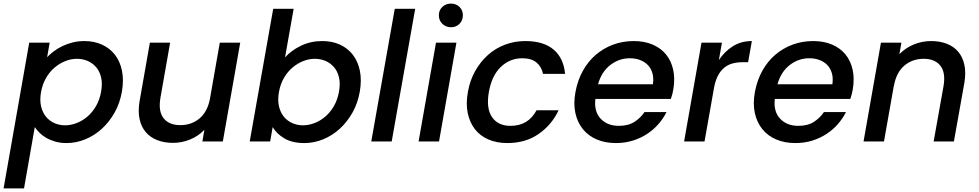

<svg xmlns="http://www.w3.org/2000/svg" viewBox="-43 -789 5463 1071"><path d="M220 -470Q236 -487 258 -503.5Q280 -520 306.5 -532.5Q333 -545 363.5 -552.5Q394 -560 428 -560Q482 -560 526 -540Q570 -520 598.5 -483Q627 -446 637.5 -394Q648 -342 637 -278Q626 -214 596.5 -161.5Q567 -109 525.5 -71Q484 -33 433 -12Q382 9 328 9Q294 9 266 1Q238 -7 216 -19.5Q194 -32 178 -48Q162 -64 151 -80L91 262H-23L120 -551H234ZM521 -278Q529 -323 521 -357Q513 -391 493.5 -414Q474 -437 446 -449Q418 -461 386 -461Q354 -461 322 -448.5Q290 -436 262 -412.5Q234 -389 214 -354.5Q194 -320 186 -276Q178 -231 186 -196.5Q194 -162 213 -138.5Q232 -115 260 -102.5Q288 -90 320 -90Q352 -90 384.5 -102.5Q417 -115 445 -139Q473 -163 493 -198Q513 -233 521 -278Z M1200 0H1086L1097 -65Q1064 -30 1017.5 -11Q971 8 922 8Q874 8 835 -7Q796 -22 770.5 -51.5Q745 -81 735.5 -125Q726 -169 736 -227L793 -551H906L852 -244Q839 -168 869.5 -129.5Q900 -91 963 -91Q1025 -91 1069.5 -128Q1114 -165 1128 -237L1183 -551H1297Z M1547 -469Q1581 -507 1635 -533.5Q1689 -560 1755 -560Q1810 -560 1853.5 -540Q1897 -520 1925.5 -483Q1954 -446 1964.5 -394Q1975 -342 1964 -278Q1953 -214 1923.5 -161.5Q1894 -109 1852.5 -71Q1811 -33 1760 -12Q1709 9 1655 9Q1586 9 1542.5 -17.5Q1499 -44 1478 -80L1464 0H1350L1481 -740H1595ZM1848 -278Q1856 -323 1848 -357Q1840 -391 1820.5 -414Q1801 -437 1773 -449Q1745 -461 1713 -461Q1681 -461 1649 -448.5Q1617 -436 1589 -412.5Q1561 -389 1541 -354.5Q1521 -320 1513 -276Q1505 -231 1513 -196.5Q1521 -162 1540 -138.5Q1559 -115 1587 -102.5Q1615 -90 1647 -90Q1679 -90 1711.5 -102.5Q1744 -115 1772 -139Q1800 -163 1820 -198Q1840 -233 1848 -278Z M2159 -740H2273L2142 0H2028Z M2389 -551H2503L2406 0H2292ZM2473 -637Q2444 -637 2424.5 -656Q2405 -675 2405 -704Q2405 -732 2424.5 -750.5Q2444 -769 2473 -769Q2501 -769 2520 -750.5Q2539 -732 2539 -704Q2539 -675 2520 -656Q2501 -637 2473 -637Z M2567 -276Q2578 -340 2607.5 -392.5Q2637 -445 2679 -482.5Q2721 -520 2774.5 -540Q2828 -560 2887 -560Q2989 -560 3045 -512.5Q3101 -465 3109 -377H2986Q2978 -417 2949.5 -440.5Q2921 -464 2870 -464Q2801 -464 2750.5 -415.5Q2700 -367 2684 -276Q2668 -185 2701.5 -136Q2735 -87 2804 -87Q2855 -87 2891 -109Q2927 -131 2950 -174H3073Q3035 -93 2962 -42Q2889 9 2787 9Q2728 9 2681.5 -11Q2635 -31 2606 -68.5Q2577 -106 2566 -158.5Q2555 -211 2567 -276Z M3470 -464Q3410 -464 3361 -426Q3312 -388 3293 -319H3599Q3604 -353 3596.5 -380Q3589 -407 3571.5 -425.5Q3554 -444 3528 -454Q3502 -464 3470 -464ZM3675 -164Q3657 -128 3629.5 -96.5Q3602 -65 3566 -41.5Q3530 -18 3486.5 -4.5Q3443 9 3392 9Q3333 9 3286 -11Q3239 -31 3208.5 -68.5Q3178 -106 3166.5 -158.5Q3155 -211 3167 -276Q3179 -341 3208 -393.5Q3237 -446 3280 -483Q3323 -520 3377 -540Q3431 -560 3492 -560Q3551 -560 3597 -540.5Q3643 -521 3672 -485.5Q3701 -450 3712 -400.5Q3723 -351 3713 -291Q3711 -278 3707.5 -264.5Q3704 -251 3699 -237H3278Q3270 -167 3307.5 -127Q3345 -87 3409 -87Q3462 -87 3496.5 -109.5Q3531 -132 3552 -164Z M3773 0 3870 -551H3984L3967 -454Q3999 -502 4045 -531Q4091 -560 4151 -560L4130 -442H4101Q4069 -442 4043 -435Q4017 -428 3996 -410.5Q3975 -393 3960.5 -364.5Q3946 -336 3939 -294L3887 0Z M4471 -464Q4411 -464 4362 -426Q4313 -388 4294 -319H4600Q4605 -353 4597.5 -380Q4590 -407 4572.5 -425.5Q4555 -444 4529 -454Q4503 -464 4471 -464ZM4676 -164Q4658 -128 4630.5 -96.5Q4603 -65 4567 -41.5Q4531 -18 4487.5 -4.5Q4444 9 4393 9Q4334 9 4287 -11Q4240 -31 4209.5 -68.5Q4179 -106 4167.5 -158.5Q4156 -211 4168 -276Q4180 -341 4209 -393.5Q4238 -446 4281 -483Q4324 -520 4378 -540Q4432 -560 4493 -560Q4552 -560 4598 -540.5Q4644 -521 4673 -485.5Q4702 -450 4713 -400.5Q4724 -351 4714 -291Q4712 -278 4708.5 -264.5Q4705 -251 4700 -237H4279Q4271 -167 4308.5 -127Q4346 -87 4410 -87Q4463 -87 4497.5 -109.5Q4532 -132 4553 -164Z M5220 -308Q5233 -384 5202.5 -422.5Q5172 -461 5109 -461Q5046 -461 5001 -422.5Q4956 -384 4943 -308V-311L4888 0H4774L4871 -551H4985L4974 -487Q5008 -522 5054.5 -541Q5101 -560 5151 -560Q5199 -560 5238 -545Q5277 -530 5302 -500.5Q5327 -471 5336.5 -427Q5346 -383 5336 -325L5278 0H5165Z"/></svg>

Font: SVN-Poppins Medium
Style: Italic
Weight: 500
Italic angle: -10°
Designer: Ninad Kale (Devanagari), Jonny Pinhorn (Latin)
Foundry: Indian Type Foundry
Version: Version 3.002 2017; ttfautohint (v1.8.3)